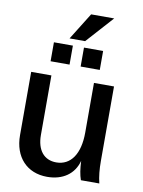

<svg xmlns="http://www.w3.org/2000/svg" viewBox="-99 -976 786 1057"><g transform="rotate(10 294.0 -447.5)"><path d="M239 14C327 14 389 -30 409 -105C411 -61 416 -29 426 0H529C520 -37 516 -76 516 -125V-540H404V-262C404 -143 356 -73 275 -73C206 -73 166 -123 166 -207V-540H53V-186C53 -64 126 14 239 14ZM316 -616H423V-722H316ZM148 -616H254V-722H148ZM229 -758H316L452 -909H323Z"/></g></svg>

Font: Ronzino Medium
Style: Regular
Weight: 500
Designer: Nunzio Mazzaferro
Foundry: Collletttivo
Version: Version 1.000;Glyphs 3.3 (3337)